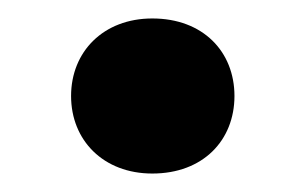

<svg xmlns="http://www.w3.org/2000/svg" viewBox="-20 -179 331 208"><path d="M145 9C200 9 234 -27 234 -75C234 -123 200 -159 145 -159C92 -159 57 -123 57 -75C57 -27 92 9 145 9Z"/></svg>

Font: Celebes ExtraBold
Style: Regular
Weight: 800
Designer: Anugrah Pasau
Foundry: Lafontype
Version: Version 1.000